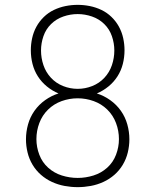

<svg xmlns="http://www.w3.org/2000/svg" viewBox="-20 -763 640 791"><path d="M300 8Q273 8 246 3Q219 -2 194 -13.5Q169 -25 148.5 -43Q128 -61 114 -84.5Q100 -108 93.5 -135Q87 -162 87 -189Q87 -220 95.5 -250.5Q104 -281 122 -306.5Q140 -332 166 -350.5Q192 -369 221 -378Q195 -389 173 -407Q151 -425 136 -448.5Q121 -472 114 -499.5Q107 -527 107 -556Q107 -581 112.5 -606Q118 -631 130 -653Q142 -675 160.5 -693Q179 -711 202 -722Q225 -733 250 -738Q275 -743 300 -743Q325 -743 350 -738Q375 -733 398 -722Q421 -711 439.5 -693Q458 -675 470 -653Q482 -631 487.5 -606Q493 -581 493 -556Q493 -527 486 -499.5Q479 -472 464 -448.5Q449 -425 427 -407Q405 -389 379 -378Q408 -369 434 -350.5Q460 -332 478 -306.5Q496 -281 504.5 -250.5Q513 -220 513 -189Q513 -162 506.5 -135Q500 -108 486 -84.5Q472 -61 451.5 -43Q431 -25 406 -13.5Q381 -2 354 3Q327 8 300 8ZM300 -397Q331 -397 360 -408.5Q389 -420 410 -442.5Q431 -465 441 -494.5Q451 -524 451 -555Q451 -585 441 -614Q431 -643 409.5 -664Q388 -685 359 -695Q330 -705 300 -705Q270 -705 241 -695Q212 -685 190.5 -664Q169 -643 159 -614Q149 -585 149 -555Q149 -524 159 -494.5Q169 -465 190 -442.5Q211 -420 240 -408.5Q269 -397 300 -397ZM300 -30Q333 -30 365 -40Q397 -50 421.5 -72Q446 -94 458 -125.5Q470 -157 470 -190Q470 -224 458 -256Q446 -288 422 -311.5Q398 -335 366 -346.5Q334 -358 300 -358Q266 -358 234 -346.5Q202 -335 178 -311.5Q154 -288 142 -256Q130 -224 130 -190Q130 -157 142 -125.5Q154 -94 178.5 -72Q203 -50 235 -40Q267 -30 300 -30Z"/></svg>

Font: Iosevka SS04 XLt Ex
Style: Regular
Weight: 200
Width: 7
Monospace: yes
Designer: Belleve Invis
Foundry: Belleve Invis
Version: Version 19.0.0; ttfautohint (v1.8.4)